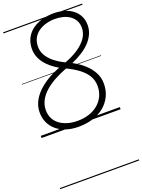

<svg xmlns="http://www.w3.org/2000/svg" viewBox="-255 -1103 1251 1689"><g transform="rotate(-20 370.0 -258.0)"><path d="M342 19Q278 19 226 2Q174 -15 137 -46.5Q100 -78 80.5 -121Q61 -164 61 -216Q61 -267 82.5 -312.5Q104 -358 143.5 -397.5Q183 -437 237 -470Q291 -503 357 -528Q301 -561 263.5 -598Q226 -635 207 -677Q188 -719 188 -762Q188 -818 209.5 -861.5Q231 -905 270 -934.5Q309 -964 361 -979.5Q413 -995 475 -995Q526 -995 571 -982Q616 -969 649.5 -943.5Q683 -918 702 -881Q721 -844 721 -796Q721 -752 703.5 -713Q686 -674 654 -640Q622 -606 577.5 -578Q533 -550 480 -527Q541 -494 585.5 -453.5Q630 -413 654.5 -365.5Q679 -318 679 -263Q679 -199 654 -147Q629 -95 584 -57.5Q539 -20 477.5 -0.5Q416 19 342 19ZM351 -33Q410 -33 459 -49Q508 -65 544 -95.5Q580 -126 600 -168Q620 -210 620 -262Q620 -314 595 -356.5Q570 -399 523.5 -434.5Q477 -470 412 -501Q348 -477 294.5 -447.5Q241 -418 201.5 -382.5Q162 -347 140.5 -305.5Q119 -264 119 -216Q119 -174 135.5 -140Q152 -106 183 -82.5Q214 -59 256.5 -46Q299 -33 351 -33ZM425 -553Q498 -580 551.5 -616Q605 -652 635 -696Q665 -740 665 -790Q665 -829 649.5 -857.5Q634 -886 607 -905.5Q580 -925 544.5 -934.5Q509 -944 468 -944Q423 -944 382.5 -932.5Q342 -921 311 -898.5Q280 -876 262.5 -842.5Q245 -809 245 -765Q245 -721 267 -683Q289 -645 329.5 -612.5Q370 -580 425 -553ZM0 469H740V479H0ZM0 -20H740V0H0ZM0 -505H740V-500H0ZM0 -989H740V-979H0Z"/></g></svg>

Font: Playwrite DE VA Guides
Style: Regular
Weight: 400
Designer: Veronika Burian, José Scaglione
Foundry: TypeTogether
Version: Version 1.003